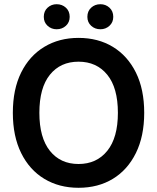

<svg xmlns="http://www.w3.org/2000/svg" viewBox="-20 -881 747 912"><path d="M353 11Q261 11 190.5 -31.5Q120 -74 80.5 -154Q41 -234 41 -345Q41 -457 80.5 -536.5Q120 -616 190.5 -658.5Q261 -701 353 -701Q446 -701 516 -658.5Q586 -616 625.5 -536.5Q665 -457 665 -345Q665 -234 625.5 -154Q586 -74 516 -31.5Q446 11 353 11ZM353 -102Q439 -102 489.5 -164.5Q540 -227 540 -345Q540 -464 489.5 -526Q439 -588 353 -588Q267 -588 217 -526Q167 -464 167 -345Q167 -227 217 -164.5Q267 -102 353 -102ZM457 -742Q431 -742 413 -758.5Q395 -775 395 -801Q395 -828 413 -844.5Q431 -861 457 -861Q482 -861 500 -844.5Q518 -828 518 -801Q518 -775 500 -758.5Q482 -742 457 -742ZM249 -742Q224 -742 206 -758.5Q188 -775 188 -801Q188 -828 206 -844.5Q224 -861 249 -861Q275 -861 293 -844.5Q311 -828 311 -801Q311 -775 293 -758.5Q275 -742 249 -742Z"/></svg>

Font: Radio Canada Big Medium
Style: Regular
Weight: 500
Designer: Étienne Aubert Bonn
Foundry: Coppers and Brasses
Version: Version 1.001